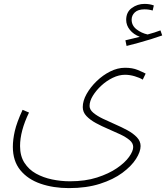

<svg xmlns="http://www.w3.org/2000/svg" viewBox="-20 -736 853 986"><path d="M46 18Q46 -19 56 -63Q66 -107 96 -172L129 -158Q83 -63 83 14Q83 65 105.5 100Q128 135 165 155.5Q202 176 247.5 185.5Q293 195 339 195Q418 195 478.5 175.5Q539 156 580.5 127.5Q622 99 643 69.5Q664 40 664 19Q664 -1 645.5 -16.5Q627 -32 597.5 -46Q568 -60 535 -74Q502 -88 472.5 -104Q443 -120 424 -140Q405 -160 405 -186Q405 -218 424.5 -253Q444 -288 476 -319Q508 -350 546 -369Q584 -388 622 -388Q660 -388 686.5 -377Q713 -366 728 -358L713 -327Q697 -337 671.5 -344.5Q646 -352 622 -352Q591 -352 559 -336.5Q527 -321 500.5 -296.5Q474 -272 457 -244.5Q440 -217 440 -192Q440 -173 459 -157Q478 -141 508 -126.5Q538 -112 571.5 -97.5Q605 -83 634.5 -67Q664 -51 683 -31Q702 -11 702 14Q702 43 678.5 80Q655 117 608.5 151.5Q562 186 493 208Q424 230 334 230Q254 230 188.5 207.5Q123 185 84.5 138Q46 91 46 18ZM630 -500 624 -529Q647 -534 663.5 -538.5Q680 -543 698 -547Q666 -559 647 -582.5Q628 -606 628 -634Q628 -674 657 -695Q686 -716 722 -716Q749 -716 770 -708L764 -682Q744 -688 722 -688Q689 -688 672.5 -672.5Q656 -657 656 -635Q656 -605 681 -585.5Q706 -566 738 -559Q776 -569 804 -580L813 -554Q788 -545 756 -535Q724 -525 691 -516Q658 -507 630 -500Z"/></svg>

Font: Noto Sans Arabic UI XLt
Style: Regular
Weight: 200
Designer: Monotype Design Team, Nadine Chahine and Nizar Qandah
Foundry: Monotype Imaging Inc.
Version: Version 2.010; ttfautohint (v1.8.4.7-5d5b)